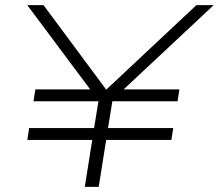

<svg xmlns="http://www.w3.org/2000/svg" viewBox="-20 -725 849 745"><path d="M309 0 338 -182H86L93 -228H345L362 -332H110L117 -378H345L336 -370L86 -705H149L393 -376H391L742 -705H809L451 -370L447 -378H676L669 -332H416L399 -228H652L645 -182H392L363 0Z"/></svg>

Font: Nunito Sans 7pt Expanded ExtraLight
Style: Italic
Weight: 250
Width: 7
Italic angle: -9°
Designer: Vernon Adams
Foundry: Vernon Adams
Version: Version 3.101;gftools[0.9.27]